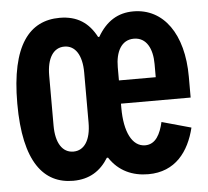

<svg xmlns="http://www.w3.org/2000/svg" viewBox="-44 -575 688 634"><g transform="rotate(-5 300.0 -258.0)"><path d="M183 -84C147 -84 125 -117 125 -175V-341C125 -399 147 -432 183 -432C219 -432 241 -399 241 -341V-175C241 -117 219 -84 183 -84ZM353 -305V-349C353 -399 372 -438 414 -438C456 -438 475 -399 475 -349V-305ZM423 12C513 12 559 -51 578 -129L481 -156C472 -117 456 -84 421 -84C377 -84 353 -136 353 -213V-228H584V-297C584 -439 520 -528 420 -528C369 -528 330 -504 301 -454H297C272 -502 234 -528 176 -528C76 -528 12 -452 12 -258C12 -63 77 12 174 12C228 12 265 -12 291 -54H295C325 -8 371 12 423 12Z"/></g></svg>

Font: IBM Plex Mono
Style: Bold
Weight: 700
Monospace: yes
Designer: Mike Abbink, Paul van der Laan, Pieter van Rosmalen
Foundry: Bold Monday
Version: Version 2.004